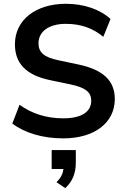

<svg xmlns="http://www.w3.org/2000/svg" viewBox="-20 -721 659 1014"><path d="M313.7 9.8C480.4 9.8 586.3 -73.5 586.3 -198C586.3 -296.1 523.5 -352.9 394.1 -380.4L287.3 -402.9C211.8 -418.6 183.3 -445.1 183.3 -492.2C183.3 -553.9 237.3 -595.1 327.5 -595.1C405.9 -595.1 470.6 -572.5 525.5 -526.5L563.7 -620.6C508.8 -671.6 422.5 -701 328.4 -701C168.6 -701 58.8 -615.7 58.8 -487.3C58.8 -385.3 118.6 -324.5 243.1 -298L351 -275.5C431.4 -258.8 461.8 -234.3 461.8 -189.2C461.8 -134.3 416.7 -96.1 313.7 -96.1C223.5 -96.1 147.1 -121.6 83.3 -167.6L45.1 -68.6C108.8 -19.6 204.9 9.8 313.7 9.8ZM278.4 241.2 324.5 272.5C364.7 236.3 380.4 191.2 380.4 137.3V71.6H252.9V171.6H342.2L315.7 156.9C315.7 187.3 306.9 212.7 278.4 241.2Z"/></svg>

Font: LL Pando Sans
Style: Bold
Weight: 700
Designer: Joshua Smith
Foundry: Joshua Smith
Version: Version 1.000;Glyphs 3.2.1 (3258)